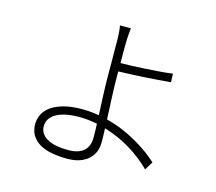

<svg xmlns="http://www.w3.org/2000/svg" viewBox="-112 -913 1224 1086"><g transform="rotate(15 500.0 -370.0)"><path d="M481 -123Q481 -138 480.5 -158Q480 -178 479 -202Q426 -213 374 -213Q286 -213 239 -185.5Q192 -158 192 -111Q192 -67 235 -41.5Q278 -16 361 -16Q420 -16 450.5 -43Q481 -70 481 -123ZM519 -491Q519 -441 522 -373Q525 -305 528 -240Q576 -228 620.5 -209.5Q665 -191 704.5 -168.5Q744 -146 778 -121.5Q812 -97 839 -72L809 -23Q758 -75 686 -119.5Q614 -164 530 -189Q531 -165 531.5 -144Q532 -123 532 -106Q532 -77 522 -52Q512 -27 491.5 -8Q471 11 440 22Q409 33 367 33Q317 33 275.5 25Q234 17 204.5 -0.5Q175 -18 158.5 -45Q142 -72 142 -110Q142 -140 155.5 -167.5Q169 -195 198 -215.5Q227 -236 271.5 -248Q316 -260 378 -260Q429 -260 477 -251Q475 -282 474 -314Q473 -346 471.5 -377.5Q470 -409 469.5 -438Q469 -467 469 -491Q469 -512 469 -539Q469 -566 468.5 -593Q468 -620 468 -644Q468 -668 468 -684Q468 -706 466 -733.5Q464 -761 461 -773H525Q524 -767 523 -755.5Q522 -744 521 -731.5Q520 -719 519.5 -706Q519 -693 519 -684Q518 -663 518.5 -633Q519 -603 519 -568Q549 -568 587 -569.5Q625 -571 665.5 -573.5Q706 -576 746 -579Q786 -582 821 -587L823 -537Q789 -534 748.5 -531Q708 -528 667.5 -525.5Q627 -523 588.5 -521.5Q550 -520 519 -519Z"/></g></svg>

Font: SpoqaHanSansJP-Light
Style: Regular
Weight: 300
Designer: [Source Han Sans]
Ryoko NISHIZUKA  (kana & ideographs); Paul D. Hunt (Latin, Greek & Cyrillic); Wenlong ZHANG  (bopomofo
Foundry: Spoqa (http://bi.spoqa.com)
Version: Version 1.002.20150607